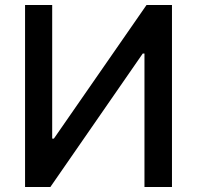

<svg xmlns="http://www.w3.org/2000/svg" viewBox="-20 -747 787 767"><path d="M80.1 -727.1H188.5V-193.4H195.3L565.4 -727.1H667V0H557.1V-533.2H550.3L181.2 0H80.1Z"/></svg>

Font: Interop Med
Style: Regular
Weight: 500
Designer: Rasmus Andersson, Google, Jang Haemin
Foundry: jhaemin
Version: Version 1.007